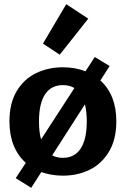

<svg xmlns="http://www.w3.org/2000/svg" viewBox="-20 -823 600 916"><path d="M185 -615 296 -803 401 -734 265 -562ZM55 27 103 -46Q25 -117 25 -244Q25 -330 59.5 -388Q94 -446 152 -474Q210 -502 280 -502Q338 -502 388 -483L432 -551L503 -508L459 -439Q535 -370 535 -244Q535 -158 500 -99.5Q465 -41 407.5 -13Q350 15 280 15Q226 15 177 -2L129 73ZM335 -403Q312 -417 280 -417Q224 -417 195 -373Q166 -329 166 -244Q166 -192 176 -158ZM394 -244Q394 -291 385 -325L229 -82Q250 -70 280 -70Q336 -70 365 -114.5Q394 -159 394 -244Z"/></svg>

Font: Maitree
Style: Bold
Weight: 700
Designer: CadsonDemak Team
Foundry: CadsonDemak
Version: Version 1.002